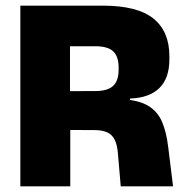

<svg xmlns="http://www.w3.org/2000/svg" viewBox="-20 -659 655 679"><path d="M407 0 397 -116.5Q394.5 -147 385.5 -165Q376.5 -183 359 -191Q341.5 -199 313 -199L178 -199.5V-336.5L317 -337Q360.5 -337 380 -355.2Q399.5 -373.5 399.5 -412V-420.5Q399.5 -459 380.5 -477.2Q361.5 -495.5 317 -495.5H177.5V-639H343.5Q466 -639 522.5 -593.5Q579 -548 579 -460.5V-449Q579 -382.5 543.8 -347.8Q508.5 -313 440 -310.5V-284.5L412 -308.5Q471.5 -304.5 504.2 -284.8Q537 -265 552.8 -228.8Q568.5 -192.5 575 -138L592 0ZM52 0V-639H227.5V-287L228.5 -220V0Z"/></svg>

Font: Anek Telugu ExtraBold
Style: Regular
Weight: 800
Designer: Omkar Bhoir (Telugu), Yesha Goshar (Latin)
Foundry: Ek Type
Version: Version 1.003